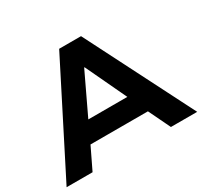

<svg xmlns="http://www.w3.org/2000/svg" viewBox="-147 -900 1152 1095"><g transform="rotate(-30 429.0 -352.5)"><path d="M-1 0 357 -705H501L859 0H686L592 -195L663 -143H194L264 -195L170 0ZM427 -541 281 -234 249 -273H608L575 -234L430 -541Z"/></g></svg>

Font: Nunito Sans 10pt SemiExpanded ExtraBold
Style: Regular
Weight: 800
Width: 6
Designer: Vernon Adams
Foundry: Vernon Adams
Version: Version 3.101;gftools[0.9.27]